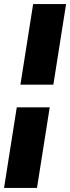

<svg xmlns="http://www.w3.org/2000/svg" viewBox="-45 -750 347 950"><path d="M56 -331 119 -730H282L219 -331ZM-25 180 38 -219H201L138 180Z"/></svg>

Font: MuseoModerno Thin Black
Style: Italic
Weight: 900
Italic angle: -9°
Version: Version 1.003